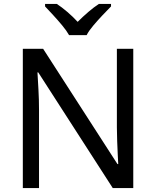

<svg xmlns="http://www.w3.org/2000/svg" viewBox="-20 -964 800 984"><path d="M663 0H558L176 -593H172Q174 -558 177 -506Q180 -454 180 -399V0H97V-714H201L582 -123H586Q585 -139 583.5 -171Q582 -203 580.5 -241Q579 -279 579 -311V-714H663ZM334 -784Q321 -807 299 -833.5Q277 -860 253 -886Q229 -912 211 -931V-944H271Q297 -927 325 -903Q353 -879 378 -852Q405 -879 433 -903Q461 -927 487 -944H549V-931Q530 -912 505.5 -886Q481 -860 458.5 -833.5Q436 -807 424 -784Z"/></svg>

Font: Noto Sans Pau Cin Hau
Style: Regular
Weight: 400
Designer: Monotype Design Team
Foundry: Monotype Imaging Inc.
Version: Version 2.002; ttfautohint (v1.8.4.7-5d5b)